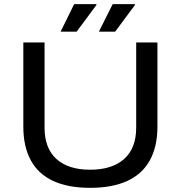

<svg xmlns="http://www.w3.org/2000/svg" viewBox="-20 -890 868 922"><path d="M413 12Q307 12 235.5 -21Q164 -54 128 -120Q92 -186 92 -282V-686H194V-277Q194 -178 251 -126.5Q308 -75 413 -75Q518 -75 576 -126.5Q634 -178 634 -277V-686H736V-282Q736 -186 699.5 -120Q663 -54 591 -21Q519 12 413 12ZM455 -738 521 -870H628V-866L533 -738ZM271 -738 336 -870H443V-866L348 -738Z"/></svg>

Font: Archivo SemiExpanded
Style: Regular
Weight: 400
Width: 6
Designer: Hector Gatti
Foundry: Omnibus-Type
Version: Version 2.001